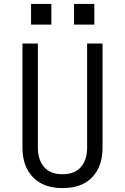

<svg xmlns="http://www.w3.org/2000/svg" viewBox="-20 -953 640 983"><path d="M300 10Q202 10 148.5 -46Q95 -102 95 -197V-730H174V-197Q174 -134 206 -97.5Q238 -61 300 -61Q362 -61 394 -97.5Q426 -134 426 -197V-730H505V-197Q505 -101 452 -45.5Q399 10 300 10ZM139 -933H243V-827H139ZM359 -933H463V-827H359Z"/></svg>

Font: Tiny Light
Style: Regular
Weight: 300
Monospace: yes
Designer: Philipp Nurullin, Konstantin Bulenkov
Foundry: JetBrains
Version: Version 2.251; ttfautohint (v1.8.4.7-5d5b)